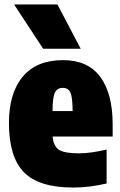

<svg xmlns="http://www.w3.org/2000/svg" viewBox="-20 -828 539 859"><path d="M307 11Q154 11 87 -57.5Q20 -126 20 -278Q20 -411 81.8 -485Q143.5 -559 262 -559Q373 -559 428.5 -484.2Q484 -409.5 484 -272V-217H215.5Q219 -174.5 243.5 -158.2Q268 -142 332 -142Q363 -142 394.2 -146.8Q425.5 -151.5 457 -159V-7Q416.5 2 381.2 6.5Q346 11 307 11ZM261 -435Q237 -435 226.2 -415Q215.5 -395 215 -331H305Q304.5 -395 294.5 -415Q284.5 -435 261 -435ZM173 -610 43 -808H237L341 -610Z"/></svg>

Font: Encode Sans Cnd Black
Style: Regular
Weight: 900
Width: 3
Designer: Multiple Designers
Foundry: Impallari Type
Version: Version 3.002; ttfautohint (v1.8.3) -l 8 -r 50 -G 200 -x 14 